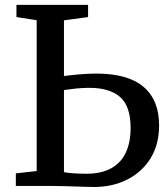

<svg xmlns="http://www.w3.org/2000/svg" viewBox="-20 -763 691 788"><path d="M365.5 4.5Q344 4.5 312 3.2Q280 2 246.5 1Q213 0 184.5 0H45V-51.5L130.5 -61V-680L47.5 -693V-743H341.5V-693L242.5 -679.5V-451Q273.5 -455 307.8 -458Q342 -461 376 -461Q504.5 -461 568.8 -406.8Q633 -352.5 633 -248.5Q633 -170 597.8 -113.2Q562.5 -56.5 502 -26Q441.5 4.5 365.5 4.5ZM335 -50Q394.5 -50 434.8 -71.5Q475 -93 495.5 -135Q516 -177 516 -238Q516 -327.5 472.8 -365Q429.5 -402.5 347 -402.5Q320 -402.5 293 -399.8Q266 -397 242.5 -393.5V-56.5Q256.5 -53.5 280.8 -51.8Q305 -50 335 -50Z"/></svg>

Font: Merriweather Medium
Style: Regular
Weight: 500
Version: Version 2.100